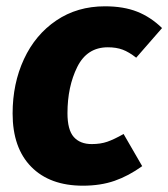

<svg xmlns="http://www.w3.org/2000/svg" viewBox="-20 -571 534 609"><path d="M494 -482 412 -388Q389 -406 369 -413.5Q349 -421 322 -421Q256 -421 225 -358.5Q194 -296 194 -212Q194 -159 214 -136.5Q234 -114 271 -114Q299 -114 320.5 -121.5Q342 -129 372 -146L431 -44Q388 -13 343.5 2.5Q299 18 243 18Q138 18 79 -42Q20 -102 20 -211Q20 -306 56 -383.5Q92 -461 158.5 -506Q225 -551 313 -551Q372 -551 415 -534Q458 -517 494 -482Z"/></svg>

Font: Fira Sans Condensed ExtraBold
Style: Italic
Weight: 800
Width: 3
Italic angle: -8°
Designer: bBox Type GmbH & Carrois Corporate GbR & Edenspiekermann AG
Foundry: bBox Type GmbH & Carrois Corporate GbR & Edenspiekermann AG
Version: Version 4.301